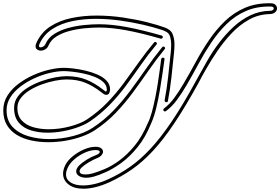

<svg xmlns="http://www.w3.org/2000/svg" viewBox="-30 -833 1711 1172"><path d="M480 319Q422 319 388.5 293Q355 267 355 227Q355 215 358.5 201.5Q362 188 369 174Q384 145 415 120Q446 95 483 79Q520 63 553 63Q576 63 587.5 72Q599 81 599 93Q599 103 590 114Q581 125 563 132Q538 142 510.5 158.5Q483 175 467 191Q456 202 456 212Q456 232 493 232Q513 232 537 225Q565 217 607.5 199.5Q650 182 697.5 147.5Q745 113 791 57.5Q837 2 872 -81Q886 -108 897 -148.5Q908 -189 917.5 -236Q927 -283 934 -328.5Q941 -374 946 -412Q951 -450 954 -472Q956 -481 964 -481Q976 -481 974 -470Q970 -441 963 -392Q956 -343 946.5 -286Q937 -229 924 -175Q911 -121 894 -83Q858 6 809.5 65.5Q761 125 710.5 161.5Q660 198 616 217.5Q572 237 543 245Q519 252 497 252Q469 252 452 241Q435 230 435 213Q435 196 453 177Q470 160 499 142Q528 124 555 114Q579 105 579 94Q579 83 553 83Q524 83 490.5 97.5Q457 112 429 135Q401 158 387 184Q373 210 373 231Q373 263 401.5 281Q430 299 477 299Q510 299 550 289.5Q590 280 633 260Q703 228 765 184.5Q827 141 889 74.5Q951 8 1018.5 -92Q1086 -192 1165 -337Q1199 -398 1233 -458.5Q1267 -519 1310 -575Q1349 -626 1396 -669.5Q1443 -713 1498.5 -739.5Q1554 -766 1618 -767Q1629 -767 1635 -771.5Q1641 -776 1641 -781Q1641 -793 1623 -793Q1538 -795 1471.5 -766Q1405 -737 1353 -686Q1301 -635 1259 -572Q1217 -509 1181 -442Q1145 -375 1110 -315Q1081 -265 1050 -223Q1019 -181 983 -155Q981 -153 977 -153Q967 -153 967 -163Q967 -168 971 -171Q1004 -195 1033.5 -235Q1063 -275 1092 -325Q1129 -388 1166 -456.5Q1203 -525 1246.5 -589Q1290 -653 1343.5 -704.5Q1397 -756 1466 -785.5Q1535 -815 1623 -813Q1642 -813 1651.5 -803.5Q1661 -794 1661 -782Q1661 -769 1650 -758.5Q1639 -748 1618 -747Q1549 -746 1490.5 -713.5Q1432 -681 1383.5 -629.5Q1335 -578 1295.5 -519.5Q1256 -461 1226 -408Q1214 -387 1203 -367Q1192 -347 1183 -329Q1102 -182 1034 -80.5Q966 21 903 88.5Q840 156 776 200.5Q712 245 641 278Q595 299 554.5 309Q514 319 480 319ZM985 -209Q981 -209 977.5 -212.5Q974 -216 975 -221Q988 -289 996.5 -365Q1005 -441 1012 -510Q1013 -520 1014 -533Q1015 -546 1015 -560Q1015 -584 1009 -607Q1003 -630 983 -640Q968 -648 953 -652Q908 -667 843.5 -682Q779 -697 704 -707.5Q629 -718 554 -718Q480 -718 411.5 -704Q343 -690 290.5 -656.5Q238 -623 211 -565Q208 -558 208 -553Q208 -544 218 -544Q226 -544 235 -549.5Q244 -555 248 -565Q264 -602 301 -625.5Q338 -649 385.5 -662Q433 -675 482.5 -680Q532 -685 574 -685Q653 -685 745.5 -667.5Q838 -650 957 -616Q964 -613 964 -607Q964 -603 960.5 -599.5Q957 -596 951 -597Q833 -631 742 -648Q651 -665 574 -665Q531 -665 483 -660Q435 -655 391 -643Q347 -631 314 -610Q281 -589 267 -557Q260 -540 246.5 -532Q233 -524 219 -524Q206 -524 196.5 -531Q187 -538 187 -551Q187 -561 193 -573Q222 -636 278 -672Q334 -708 407 -723Q480 -738 558 -738Q641 -738 721.5 -726Q802 -714 869 -697Q936 -680 976 -665Q1013 -652 1024 -624Q1035 -596 1035 -562Q1035 -535 1032 -508Q1025 -438 1016.5 -361.5Q1008 -285 995 -217Q994 -209 985 -209ZM264 35Q211 35 161.5 24.5Q112 14 73.5 -9Q35 -32 12.5 -69Q-10 -106 -10 -160Q-10 -209 15.5 -249.5Q41 -290 83 -321.5Q125 -353 174.5 -375Q224 -397 273 -408Q322 -419 360 -419Q382 -419 417 -415Q452 -411 491 -402Q530 -393 564.5 -378Q599 -363 620.5 -340.5Q642 -318 642 -286Q642 -279 637.5 -266.5Q633 -254 617 -254Q610 -254 601 -260.5Q592 -267 587 -271Q538 -309 489.5 -328.5Q441 -348 376 -348Q346 -348 307 -340.5Q268 -333 227.5 -318.5Q187 -304 152.5 -283Q118 -262 97 -234.5Q76 -207 76 -174Q76 -127 102.5 -98Q129 -69 173 -56.5Q217 -44 267 -44Q332 -44 398 -61.5Q464 -79 504 -106Q572 -152 625.5 -207.5Q679 -263 724.5 -324.5Q770 -386 814.5 -449Q859 -512 910 -573Q913 -577 918 -577Q923 -577 926.5 -571.5Q930 -566 925 -561Q873 -499 828.5 -435Q784 -371 738.5 -309.5Q693 -248 639 -192.5Q585 -137 516 -90Q490 -73 448.5 -57.5Q407 -42 357.5 -32.5Q308 -23 259 -23Q206 -23 159.5 -37Q113 -51 84.5 -84.5Q56 -118 56 -174Q56 -214 79.5 -245Q103 -276 141 -299Q179 -322 222.5 -337.5Q266 -353 306.5 -360.5Q347 -368 376 -368Q444 -368 496 -347Q548 -326 599 -286Q603 -283 607.5 -279.5Q612 -276 617 -274Q618 -274 620 -276.5Q622 -279 622 -286Q622 -312 601 -331.5Q580 -351 547.5 -364Q515 -377 478.5 -384.5Q442 -392 410 -395.5Q378 -399 360 -399Q322 -399 275 -388Q228 -377 181.5 -356Q135 -335 96 -305.5Q57 -276 33.5 -239.5Q10 -203 10 -160Q10 -97 47 -58Q84 -19 143.5 -1.5Q203 16 271 16Q344 16 415.5 -2.5Q487 -21 536 -53Q606 -99 662.5 -158Q719 -217 767.5 -282.5Q816 -348 862.5 -415Q909 -482 960 -545Q963 -549 968 -549Q973 -549 976.5 -543.5Q980 -538 975 -533Q923 -469 876 -401Q829 -333 780.5 -267.5Q732 -202 675.5 -143Q619 -84 547 -37Q515 -16 469 0.5Q423 17 370.5 26Q318 35 264 35Z"/></svg>

Font: Neonderthaw
Style: Regular
Weight: 400
Designer: Robert E. Leuschke
Foundry: Robert E. Leuschke
Version: Version 1.010; ttfautohint (v1.8.3)